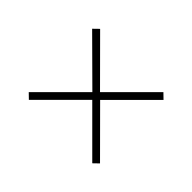

<svg xmlns="http://www.w3.org/2000/svg" viewBox="-107 -980 1213 1213"><g transform="rotate(45 500.0 -373.0)"><path d="M818.4 -89.8 783.2 -55.7 500 -338.9 216.8 -55.7 181.6 -89.8 465.8 -374 181.6 -656.2 217.8 -691.4 500 -408.2 783.2 -691.4 818.4 -657.2 535.2 -374Z"/></g></svg>

Font: Taipei Sans TC Beta Light
Style: Regular
Weight: 300
Designer: JT Foundry
Foundry: JT Foundry
Version: Version 1.000